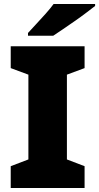

<svg xmlns="http://www.w3.org/2000/svg" viewBox="-20 -947 499 967"><path d="M406 0H34V-110L123 -144V-571L34 -604V-714H406V-604L317 -571V-144L406 -110ZM459 -917Q441 -903 414 -882.5Q387 -862 356 -840.5Q325 -819 296.5 -799.5Q268 -780 248 -767H121V-781Q138 -800 162 -825.5Q186 -851 210 -878Q234 -905 250 -927H459Z"/></svg>

Font: Noto Sans Syriac Western Black
Style: Regular
Weight: 900
Designer: Patrick Giasson and the Monotype Design Team
Foundry: Monotype Imaging Inc.
Version: Version 3.000; ttfautohint (v1.8.4.7-5d5b)